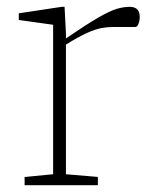

<svg xmlns="http://www.w3.org/2000/svg" viewBox="-20 -542 452 562"><path d="M173 -444V-429.5Q234.5 -471.5 268.5 -491Q302.5 -510.5 322.2 -516.2Q342 -522 359.5 -522Q389 -522 389 -492.5Q389 -482 385.5 -472.5Q382 -463 376 -463H311Q294 -463 276.8 -459.8Q259.5 -456.5 235.2 -445.8Q211 -435 173 -411.5V-32L266.5 -24V0H52V-24L135.5 -32V-469.5L35 -483.5V-503L160.5 -522H169Z"/></svg>

Font: Newsreader 6pt ExtraLight
Style: Regular
Weight: 275
Designer: Hugues Gentile
Foundry: Production Type
Version: Version 1.003; ttfautohint (v1.8.3)